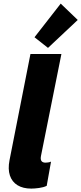

<svg xmlns="http://www.w3.org/2000/svg" viewBox="-20 -1057 459 1084"><path d="M156.7 7.8Q109.9 7.8 78.9 -11.2Q47.9 -30.3 35.9 -66.2Q23.9 -102.1 33.7 -152.3L151.9 -752H326.7L211.4 -176.8Q203.6 -138.7 237.3 -138.7Q244.1 -138.7 252.9 -140.1Q261.7 -141.6 268.1 -144.5L243.7 -7.8Q225.6 1 200 4.4Q174.3 7.8 156.7 7.8ZM251 -786.6 174.8 -846.7 322.8 -1036.6 418.9 -944.3Z"/></svg>

Font: Reddit Sans Black
Style: Italic
Weight: 900
Italic angle: -11.25°
Designer: Stephen Hutchings
Version: Version 1.013